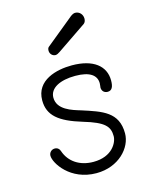

<svg xmlns="http://www.w3.org/2000/svg" viewBox="-111 -796 680 870"><g transform="rotate(-15 229.0 -361.5)"><path d="M233 2C338 2 404 -72 404 -139C404 -239 332 -261 239 -291C199 -303 132 -322 132 -379C132 -424 182 -449 253 -449C322 -449 352 -425 352 -388C352 -379 350 -371 350 -368C350 -354 359 -341 377 -341C397 -341 405 -357 405 -387C405 -455 351 -499 250 -499C179 -499 80 -475 80 -380C80 -309 127 -271 233 -239C331 -210 351 -185 351 -140C351 -111 322 -51 233 -51C169 -51 121 -83 103 -136C100 -147 91 -155 78 -155C63 -155 51 -143 51 -128C51 -94 110 2 233 2ZM351 -666C358 -671 361 -680 361 -689C361 -709 346 -725 327 -725C316 -725 306 -717 298 -710L172 -607C167 -603 166 -596 166 -590C166 -575 178 -563 192 -563C198 -563 206 -567 213 -572Z"/></g></svg>

Font: Comic Neue
Style: Normal
Weight: 400
Designer: Craig Rozynski
Foundry: Craig Rozynski
Version: Version 2.003